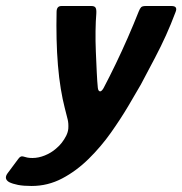

<svg xmlns="http://www.w3.org/2000/svg" viewBox="-123 -492 606 638"><path d="M-18 126Q-45 126 -63 122.5Q-81 119 -93 113Q-111 102 -98 84L-63 37Q-55 25 -46 28Q-39 30 -32.5 31.5Q-26 33 -15 33Q5 33 26 24.5Q47 16 63 2Q74 -7 82.5 -18Q91 -29 97 -41Q103 -53 104 -65Q105 -82 102 -94.5Q99 -107 92 -134Q85 -161 79 -197Q73 -233 69.5 -275.5Q66 -318 65 -363Q64 -408 65 -452Q65 -472 81 -472H181Q191 -472 194.5 -466.5Q198 -461 197 -446Q195 -423 194.5 -389.5Q194 -356 195.5 -320Q197 -284 198.5 -252Q200 -220 202 -201Q203 -190 208.5 -188.5Q214 -187 221 -199Q241 -237 261.5 -279.5Q282 -322 301.5 -366.5Q321 -411 338 -454Q342 -464 346 -468Q350 -472 361 -472H447Q469 -472 460 -451Q445 -411 428.5 -374.5Q412 -338 391.5 -299Q371 -260 345 -211Q329 -183 303.5 -140Q278 -97 245.5 -51Q213 -5 172 35.5Q131 76 83.5 101Q36 126 -18 126Z"/></svg>

Font: Glory Thin
Style: Bold Italic
Weight: 700
Italic angle: -12°
Version: Version 1.011